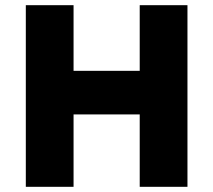

<svg xmlns="http://www.w3.org/2000/svg" viewBox="-20 -720 822 740"><path d="M79.5 0V-700H263.5V-447H518.5V-700H702.5V0H518.5V-279H263.5V0Z"/></svg>

Font: Geologica ExtraBold
Style: Regular
Weight: 800
Designer: Sindre Bremnes, Frode Helland
Foundry: Monokrom Skriftforlag AS
Version: Version 1.010;gftools[0.9.28]